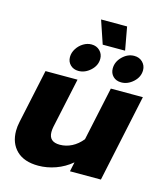

<svg xmlns="http://www.w3.org/2000/svg" viewBox="-122 -912 871 1019"><g transform="rotate(15 313.5 -403.0)"><path d="M306 -821H449L472 -694H349ZM198 -586Q198 -610 212 -632Q226 -654 247.5 -667Q269 -680 292 -680Q320 -680 338 -662Q356 -644 356 -618Q356 -581 326 -553.5Q296 -526 260 -526Q233 -526 215.5 -543Q198 -560 198 -586ZM433 -586Q433 -623 462 -651.5Q491 -680 527 -680Q555 -680 573 -662Q591 -644 591 -618Q591 -581 561 -553.5Q531 -526 495 -526Q467 -526 450 -543Q433 -560 433 -586ZM23 -134Q23 -158 29 -185L92 -480H268L209 -205Q206 -190 206 -176Q206 -122 266 -122Q300 -122 331.5 -138Q363 -154 388 -185L451 -480H627L525 0H355L366 -52Q327 -19 279.5 -2Q232 15 184 15Q106 15 64.5 -25.5Q23 -66 23 -134Z"/></g></svg>

Font: Prompt
Style: Bold Italic
Weight: 700
Italic angle: -12°
Designer: Katatrad Team
Foundry: CadsonDemak
Version: Version 1.001